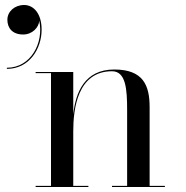

<svg xmlns="http://www.w3.org/2000/svg" viewBox="-20 -748 742 768"><path d="M9.5 -669C9.5 -636 29.5 -610 72.5 -610C109.5 -610 135.5 -638.5 137 -665C156 -577 103.5 -477 7.5 -477V-472.5C97.5 -472.5 146.5 -553.5 146.5 -629.5C146.5 -692.5 115.5 -728 76.5 -728C38.5 -728 9.5 -702 9.5 -669ZM122.5 -4.5V0H333.5V-4.5H273V-223C273 -312 290 -463 428 -463C483.5 -463 488.5 -391.5 488.5 -307.5V-4.5H428V0H639.5V-4.5H578.5V-319C578.5 -406 553.5 -470 437 -470C317.5 -470 282.5 -377 273 -291V-460H122.5V-455.5H184V-4.5Z"/></svg>

Font: Bodoni* 36pt
Style: Regular
Weight: 400
Version: Version 2.3